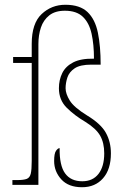

<svg xmlns="http://www.w3.org/2000/svg" viewBox="-20 -775 527 805"><path d="M324 10Q267 10 237 -23Q207 -56 207 -100Q207 -132 215 -143Q223 -154 230 -154Q229 -81 253 -48Q277 -15 325 -15Q369 -15 393 -46Q417 -77 417 -132Q417 -176 400 -206Q383 -236 338 -264Q292 -291 259.5 -323.5Q227 -356 227 -405Q227 -440 241 -468.5Q255 -497 287 -513.5Q319 -530 374 -529Q374 -588 364 -633.5Q354 -679 327.5 -704.5Q301 -730 252 -730Q211 -730 186.5 -710.5Q162 -691 151.5 -659.5Q141 -628 141 -590V0H32V-20H52Q79 -20 92 -25Q105 -30 109 -47Q113 -64 113 -100V-511H35V-536H113V-591Q113 -677 154.5 -716Q196 -755 254 -755Q315 -755 347 -724.5Q379 -694 390.5 -637.5Q402 -581 402 -504H363Q316 -504 293 -488.5Q270 -473 262.5 -450Q255 -427 255 -405Q255 -382 272.5 -353.5Q290 -325 345 -291Q403 -256 424 -218Q445 -180 445 -132Q445 -65 412 -27.5Q379 10 324 10Z"/></svg>

Font: Noto Serif Armenian Condensed Thin
Style: Regular
Weight: 100
Width: 3
Designer: Monotype Design Team
Foundry: Monotype Imaging Inc.
Version: Version 2.008; ttfautohint (v1.8.4.7-5d5b)